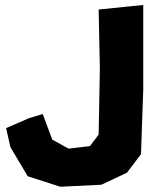

<svg xmlns="http://www.w3.org/2000/svg" viewBox="-20 -708 602 748"><path d="M364.3 -670.9 369.1 -439.5 364.3 -183.6 330.1 -138.7 247.1 -128.9 183.6 -164.1 146.5 -263.7 93.8 -248 3.9 -209 20.5 -134.8 87.9 -21.5 214.8 19.5 375 11.7 474.6 -35.2 529.3 -107.4 538.1 -359.4V-688.5L468.8 -681.6Z"/></svg>

Font: MaokenAssortedSans-TC
Style: Regular
Weight: 500
Version: Version 0.83